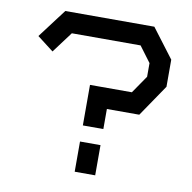

<svg xmlns="http://www.w3.org/2000/svg" viewBox="-79 -779 860 858"><g transform="rotate(10 351.5 -350.0)"><path d="M555 -301H408V-210H315V-394H505L560 -474V-536L507 -607H195L124 -512L50 -569L149 -700H553L653 -568V-445ZM315 0V-137H408V0Z"/></g></svg>

Font: Turret Road
Style: Bold
Weight: 700
Designer: Noponies
Foundry: Noponies
Version: Version 1.001; ttfautohint (v1.8)